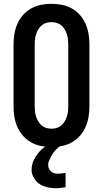

<svg xmlns="http://www.w3.org/2000/svg" viewBox="-20 -763 540 1007"><path d="M250 8Q222 8 194.5 2.5Q167 -3 143 -16.5Q119 -30 100.5 -51Q82 -72 71 -97.5Q60 -123 55.5 -150Q51 -177 51 -205V-530Q51 -558 55.5 -585Q60 -612 71 -637.5Q82 -663 100.5 -684Q119 -705 143 -718.5Q167 -732 194.5 -737.5Q222 -743 250 -743Q278 -743 305.5 -737.5Q333 -732 357 -718.5Q381 -705 399.5 -684Q418 -663 429 -637.5Q440 -612 444.5 -585Q449 -558 449 -530V-205Q449 -177 444.5 -150Q440 -123 429 -97.5Q418 -72 399.5 -51Q381 -30 357 -16.5Q333 -3 305.5 2.5Q278 8 250 8ZM250 -88Q264 -88 277.5 -92Q291 -96 301.5 -105Q312 -114 319 -126Q326 -138 330.5 -151Q335 -164 336.5 -177.5Q338 -191 338 -205V-530Q338 -544 336.5 -557.5Q335 -571 330.5 -584Q326 -597 319 -609Q312 -621 301.5 -630Q291 -639 277.5 -643Q264 -647 250 -647Q236 -647 222.5 -643Q209 -639 198.5 -630Q188 -621 181 -609Q174 -597 169.5 -584Q165 -571 163.5 -557.5Q162 -544 162 -530V-205Q162 -191 163.5 -177.5Q165 -164 169.5 -151Q174 -138 181 -126Q188 -114 198.5 -105Q209 -96 222.5 -92Q236 -88 250 -88ZM272 224Q258 224 244 222Q230 220 216.5 216Q203 212 191 204.5Q179 197 170 187Q161 177 153.5 161.5Q146 146 146 137V126Q146 112 149 99.5Q152 87 158 75Q164 63 171.5 52Q179 41 188 31Q197 21 209 11.5Q221 2 229 -3L238 -8H301V0Q292 5 284.5 11.5Q277 18 270 25.5Q263 33 257.5 41.5Q252 50 247 59Q242 68 237.5 79Q233 90 233 96V105Q233 111 235 117Q237 123 240.5 128Q244 133 248.5 137Q253 141 258.5 143.5Q264 146 271.5 147Q279 148 283 148H287Q291 148 295 147.5Q299 147 303 146.5Q307 146 312 145.5Q317 145 320 144H324V219Q318 220 312.5 220.5Q307 221 301.5 222Q296 223 289 223.5Q282 224 279 224Z"/></svg>

Font: Iosevka Custom
Style: Bold
Weight: 700
Monospace: yes
Designer: Belleve Invis
Foundry: Belleve Invis
Version: Version 30.3.3; ttfautohint (v1.8.3)